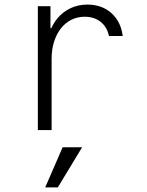

<svg xmlns="http://www.w3.org/2000/svg" viewBox="-20 -567 640 837"><path d="M205 0V-310Q205 -351 215.5 -384.5Q226 -418 245 -442.5Q264 -467 290.5 -480.5Q317 -494 349 -494Q391 -494 419 -471.5Q447 -449 455 -410H515Q507 -473 465.5 -510Q424 -547 361 -547Q321 -547 288 -531.5Q255 -516 231.5 -488.5Q208 -461 195 -422Q182 -383 182 -336L208 -444H200V-540H145V0ZM338 75H253L177 250H232Z"/></svg>

Font: CommitMonoV142 ExtLt
Style: Regular
Weight: 200
Monospace: yes
Designer: Eigil Nikolajsen
Foundry: Eigil Nikolajsen
Version: Version 1.142